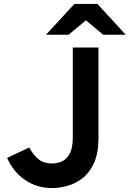

<svg xmlns="http://www.w3.org/2000/svg" viewBox="-20 -941 657 973"><path d="M243 12Q168 12 108 -28.2Q48 -68.5 16 -141L128 -193.5Q149 -155 175.5 -133.8Q202 -112.5 243.5 -112.5Q270.5 -112.5 294.5 -123.5Q318.5 -134.5 333.8 -163.5Q349 -192.5 349 -247V-700H479V-241.5Q479 -167 457.5 -117.8Q436 -68.5 400.8 -40Q365.5 -11.5 324 0.2Q282.5 12 243 12ZM213 -765 357 -921H474L617 -765H503L415.5 -838L327.5 -765Z"/></svg>

Font: Overpass
Style: Bold
Weight: 700
Designer: Delve Withrington, Dave Bailey, Thomas Jockin
Foundry: Delve Fonts LLC
Version: Version 4.000; ttfautohint (v1.8.3)